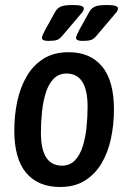

<svg xmlns="http://www.w3.org/2000/svg" viewBox="-20 -738 510 765"><path d="M219 7Q132 7 84.5 -49Q37 -105 37 -218Q37 -279 49 -335Q61 -391 87 -435Q113 -479 154 -504.5Q195 -530 253 -530Q340 -530 387 -473Q434 -416 434 -302Q434 -241 422 -185.5Q410 -130 384.5 -87Q359 -44 318.5 -18.5Q278 7 219 7ZM227 -78Q258 -78 278 -98.5Q298 -119 309 -153Q320 -187 324.5 -228.5Q329 -270 329 -313Q329 -445 245 -445Q214 -445 194 -424.5Q174 -404 163 -370Q152 -336 147.5 -294Q143 -252 143 -209Q143 -78 227 -78ZM173 -575Q147 -575 147 -587Q147 -592 151 -600.5Q155 -609 160 -619L200 -691Q207 -704 220.5 -711Q234 -718 270 -718Q294 -718 304 -714.5Q314 -711 314 -704Q314 -696 306 -687Q298 -678 284 -661L233 -601Q219 -583 207.5 -579Q196 -575 173 -575ZM309 -575Q283 -575 283 -587Q283 -592 287 -600.5Q291 -609 296 -619L336 -691Q343 -704 356.5 -711Q370 -718 406 -718Q430 -718 440 -714.5Q450 -711 450 -704Q450 -696 442 -687Q434 -678 420 -661L369 -601Q355 -583 343.5 -579Q332 -575 309 -575Z"/></svg>

Font: Asap Condensed Condensed Medium
Style: Italic
Weight: 500
Width: 3
Italic angle: -6°
Designer: Pablo Cosgaya
Foundry: Omnibus-Type
Version: Version 3.001; ttfautohint (v1.8.4.7-5d5b)